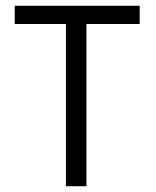

<svg xmlns="http://www.w3.org/2000/svg" viewBox="-20 -644 540 664"><path d="M31 -624H463V-561H279V0H208V-561H31Z"/></svg>

Font: Inconsolata
Style: Regular
Weight: 400
Designer: Raph Levien, Kirill Tkachev
Foundry: Cyreal
Version: Version 1.013